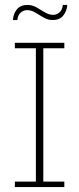

<svg xmlns="http://www.w3.org/2000/svg" viewBox="-20 -756 320 776"><path d="M40 0V-22H125V-561H40V-583H240V-561H155V-22H240V0ZM193 -675Q174 -675 156.5 -685Q139 -695 123 -705Q107 -715 89 -715Q75 -715 63.5 -705Q52 -695 50 -675H32Q34 -701 48.5 -718.5Q63 -736 91 -736Q111 -736 128 -726Q145 -716 161.5 -706Q178 -696 195 -696Q209 -696 220.5 -706Q232 -716 234 -736H252Q250 -711 235.5 -693Q221 -675 193 -675Z"/></svg>

Font: Rokkitt SemiBold Thin
Style: Regular
Weight: 250
Version: Version 3.103